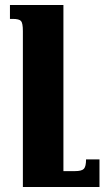

<svg xmlns="http://www.w3.org/2000/svg" viewBox="-20 -512 420 772"><path d="M380 129V240H72V-387Q72 -419 64.5 -427.5Q57 -436 31 -436H20V-492H235V176H282Q309 176 317.5 166.5Q326 157 326 129Z"/></svg>

Font: Noto Serif Armenian ExtraCondensed Black
Style: Regular
Weight: 900
Width: 2
Designer: Monotype Design Team
Foundry: Monotype Imaging Inc.
Version: Version 2.008; ttfautohint (v1.8.4.7-5d5b)